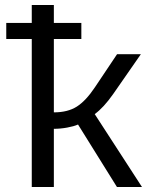

<svg xmlns="http://www.w3.org/2000/svg" viewBox="-20 -744 640 764"><path d="M106.4 -588.9H4.9V-652.8H106.4V-724.1H194.3V-652.8H303.7V-588.9H194.3V-296.9Q249.5 -296.9 285.6 -319.8Q321.8 -342.8 357.9 -397L445.8 -528.3H540.5L430.2 -369.6Q392.1 -315.4 356.9 -290L544.9 0H445.3L290.5 -248.5Q273.9 -241.2 247.1 -236.3Q220.2 -231.4 194.3 -231.4V0H106.4Z"/></svg>

Font: Cousine
Style: Regular
Weight: 400
Monospace: yes
Designer: Steve Matteson
Foundry: Ascender Corporation
Version: Version 1.20